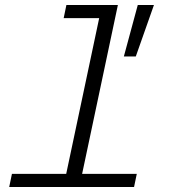

<svg xmlns="http://www.w3.org/2000/svg" viewBox="-20 -752 690 772"><path d="M235 0 390 -732H454L299 0ZM17 0 28 -53H530L519 0ZM236 -679 247 -732H422L411 -679ZM478 -525 534 -732H599L526 -525Z"/></svg>

Font: Azeret Mono Thin ExtraLight
Style: Italic
Weight: 250
Italic angle: -12°
Version: Version 1.002